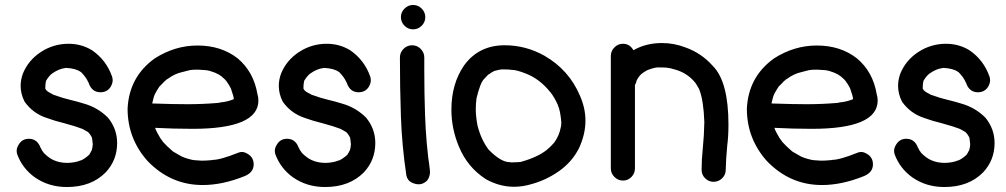

<svg xmlns="http://www.w3.org/2000/svg" viewBox="-20 -726 4044 772"><path d="M171 -412H172V-413ZM167 -363Q166 -363 166 -364ZM249 26Q176 26 120 -13Q70 -49 49 -106Q47 -113 47 -120Q47 -132 56 -146Q70 -168 96 -168Q130 -168 143 -132Q144 -132 144 -131Q148 -121 155 -113V-112Q177 -90 196 -82Q220 -71 252 -71Q283 -72 304 -81H306Q317 -86 329 -95.5Q341 -105 341 -108Q344 -112 346 -117Q351 -122 353 -146L350 -172Q344 -185 334 -195L311 -208Q309 -208 305 -210Q291 -216 237 -231Q203 -239 170 -251Q113 -269 79 -317Q63 -348 63 -381Q63 -405 72 -430Q94 -484 144.5 -517Q195 -550 256 -550Q307 -550 350 -524Q408 -484 431 -417Q433 -410 433 -403Q433 -391 425 -377Q411 -355 384 -355Q350 -355 337 -391Q337 -395 335 -395Q327 -415 305 -437H304Q285 -451 245 -453Q243 -452 240 -452Q216 -449 189 -430Q178 -422 165 -401Q162 -388 162 -370L168 -360L167 -363L172 -358Q181 -352 190 -348Q192 -346 195 -345Q198 -344 201 -343Q231 -332 260.5 -325Q290 -318 319 -309Q374 -293 414 -253Q451 -208 451 -151Q451 -82 405 -33Q347 26 249 26Z M795 18Q666 18 573 -79Q493 -169 493 -289Q499 -417 602 -491Q683 -543 774 -543Q870 -543 936 -491Q1000 -437 1015 -348Q1019 -335 1019 -322Q1019 -208 754 -208Q678 -208 604 -212L606 -205L613 -191L625 -170L634 -158V-157Q651 -138 672 -120L677 -116L712 -96Q713 -96 715 -95Q717 -94 719 -93.5Q721 -93 722 -92Q736 -87 754 -83Q759 -83 761 -82L791 -80Q810 -80 829 -82Q834 -82 834 -83Q866 -83 938 -112Q945 -115 953 -115Q964 -115 978 -106Q1000 -92 1000 -65Q1000 -33 964 -18Q875 18 795 18ZM734 -307Q794 -307 854 -312Q858 -313 863 -313Q863 -314 865 -314Q896 -317 919 -327H920Q920 -338 910 -365Q910 -368 908 -370V-371Q899 -389 892 -397V-398Q884 -408 874 -416L872 -418Q859 -428 846 -433L841 -435Q824 -442 807 -444L775 -446Q753 -446 743 -444L712 -436Q683 -430 653 -408Q650 -408 647 -403H646Q639 -397 633 -390L621 -378Q609 -360 603 -348V-347Q603 -346 602 -346Q598 -336 596 -326.5Q594 -317 592 -310Q675 -307 734 -307Z M1209 -412H1210V-413ZM1205 -363Q1204 -363 1204 -364ZM1287 26Q1214 26 1158 -13Q1108 -49 1087 -106Q1085 -113 1085 -120Q1085 -132 1094 -146Q1108 -168 1134 -168Q1168 -168 1181 -132Q1182 -132 1182 -131Q1186 -121 1193 -113V-112Q1215 -90 1234 -82Q1258 -71 1290 -71Q1321 -72 1342 -81H1344Q1355 -86 1367 -95.5Q1379 -105 1379 -108Q1382 -112 1384 -117Q1389 -122 1391 -146L1388 -172Q1382 -185 1372 -195L1349 -208Q1347 -208 1343 -210Q1329 -216 1275 -231Q1241 -239 1208 -251Q1151 -269 1117 -317Q1101 -348 1101 -381Q1101 -405 1110 -430Q1132 -484 1182.5 -517Q1233 -550 1294 -550Q1345 -550 1388 -524Q1446 -484 1469 -417Q1471 -410 1471 -403Q1471 -391 1463 -377Q1449 -355 1422 -355Q1388 -355 1375 -391Q1375 -395 1373 -395Q1365 -415 1343 -437H1342Q1323 -451 1283 -453Q1281 -452 1278 -452Q1254 -449 1227 -430Q1216 -422 1203 -401Q1200 -388 1200 -370L1206 -360L1205 -363L1210 -358Q1219 -352 1228 -348Q1230 -346 1233 -345Q1236 -344 1239 -343Q1269 -332 1298.5 -325Q1328 -318 1357 -309Q1412 -293 1452 -253Q1489 -208 1489 -151Q1489 -82 1443 -33Q1385 26 1287 26Z M1641 -608Q1621 -608 1606.5 -622.5Q1592 -637 1592 -657Q1592 -677 1606.5 -691.5Q1621 -706 1641 -706Q1661 -706 1675.5 -691.5Q1690 -677 1690 -657Q1690 -637 1675.5 -622.5Q1661 -608 1641 -608ZM1708 -46Q1709 -40 1709 -34Q1709 -21 1702 -7Q1695 7 1674 14Q1668 15 1663 15Q1650 15 1634.5 7.5Q1619 0 1614 -20Q1596 -141 1592 -257.5Q1588 -374 1588 -495Q1588 -515 1602.5 -529.5Q1617 -544 1637 -544Q1657 -544 1671.5 -529.5Q1686 -515 1686 -495V-443Q1686 -351 1689 -265Q1691 -207 1696 -149L1702 -91L1704 -77Q1704 -74 1705 -71Q1706 -59 1708 -46Z M2047 25Q1988 25 1933 -6Q1859 -54 1825 -137Q1795 -209 1795 -285Q1795 -389 1846 -463Q1905 -544 2009 -544Q2094 -544 2169 -502Q2268 -445 2312 -341Q2334 -291 2334 -241Q2334 -186 2308 -130Q2280 -75 2228.5 -38.5Q2177 -2 2118 14Q2082 25 2047 25ZM2037 -73Q2053 -73 2064 -74L2074 -75Q2142 -94 2178 -123Q2190 -132 2207 -151Q2207 -152 2208 -152Q2229 -181 2235 -215Q2235 -218 2236 -218L2237 -234Q2233 -282 2223 -303V-305L2222 -306Q2209 -335 2194 -354Q2194 -355 2193 -355Q2151 -408 2095 -430Q2057 -445 2039 -445Q2027 -447 2001 -447Q1989 -447 1965 -440V-439Q1956 -435 1950.5 -430.5Q1945 -426 1943 -426L1926 -408Q1911 -393 1896 -331Q1893 -310 1893 -286Q1893 -259 1900 -221Q1915 -163 1945 -124Q1994 -74 2029 -74Z M2849 5Q2830 5 2815.5 -9Q2801 -23 2801 -43Q2801 -84 2806 -132Q2811 -180 2812 -235Q2809 -322 2792 -365Q2791 -366 2791 -368Q2781 -386 2777 -391L2776 -393Q2745 -431 2699 -445Q2673 -453 2665 -453Q2661 -455 2624 -455Q2609 -454 2583 -444Q2567 -435 2565 -433Q2551 -424 2540 -403Q2538 -392 2533 -384V-49Q2533 -29 2519 -14.5Q2505 0 2485 0Q2465 0 2450.5 -14.5Q2436 -29 2436 -49V-501Q2436 -521 2450.5 -535.5Q2465 -550 2485 -550Q2512 -550 2527 -524Q2577 -553 2642 -553Q2690 -553 2737 -535Q2801 -512 2846 -461Q2909 -398 2909 -225Q2909 -177 2904 -140Q2899 -87 2898 -43Q2898 -23 2883.5 -9Q2869 5 2849 5Z M3285 18Q3156 18 3063 -79Q2983 -169 2983 -289Q2989 -417 3092 -491Q3173 -543 3264 -543Q3360 -543 3426 -491Q3490 -437 3505 -348Q3509 -335 3509 -322Q3509 -208 3244 -208Q3168 -208 3094 -212L3096 -205L3103 -191L3115 -170L3124 -158V-157Q3141 -138 3162 -120L3167 -116L3202 -96Q3203 -96 3205 -95Q3207 -94 3209 -93.5Q3211 -93 3212 -92Q3226 -87 3244 -83Q3249 -83 3251 -82L3281 -80Q3300 -80 3319 -82Q3324 -82 3324 -83Q3356 -83 3428 -112Q3435 -115 3443 -115Q3454 -115 3468 -106Q3490 -92 3490 -65Q3490 -33 3454 -18Q3365 18 3285 18ZM3224 -307Q3284 -307 3344 -312Q3348 -313 3353 -313Q3353 -314 3355 -314Q3386 -317 3409 -327H3410Q3410 -338 3400 -365Q3400 -368 3398 -370V-371Q3389 -389 3382 -397V-398Q3374 -408 3364 -416L3362 -418Q3349 -428 3336 -433L3331 -435Q3314 -442 3297 -444L3265 -446Q3243 -446 3233 -444L3202 -436Q3173 -430 3143 -408Q3140 -408 3137 -403H3136Q3129 -397 3123 -390L3111 -378Q3099 -360 3093 -348V-347Q3093 -346 3092 -346Q3088 -336 3086 -326.5Q3084 -317 3082 -310Q3165 -307 3224 -307Z M3699 -412H3700V-413ZM3695 -363Q3694 -363 3694 -364ZM3777 26Q3704 26 3648 -13Q3598 -49 3577 -106Q3575 -113 3575 -120Q3575 -132 3584 -146Q3598 -168 3624 -168Q3658 -168 3671 -132Q3672 -132 3672 -131Q3676 -121 3683 -113V-112Q3705 -90 3724 -82Q3748 -71 3780 -71Q3811 -72 3832 -81H3834Q3845 -86 3857 -95.5Q3869 -105 3869 -108Q3872 -112 3874 -117Q3879 -122 3881 -146L3878 -172Q3872 -185 3862 -195L3839 -208Q3837 -208 3833 -210Q3819 -216 3765 -231Q3731 -239 3698 -251Q3641 -269 3607 -317Q3591 -348 3591 -381Q3591 -405 3600 -430Q3622 -484 3672.5 -517Q3723 -550 3784 -550Q3835 -550 3878 -524Q3936 -484 3959 -417Q3961 -410 3961 -403Q3961 -391 3953 -377Q3939 -355 3912 -355Q3878 -355 3865 -391Q3865 -395 3863 -395Q3855 -415 3833 -437H3832Q3813 -451 3773 -453Q3771 -452 3768 -452Q3744 -449 3717 -430Q3706 -422 3693 -401Q3690 -388 3690 -370L3696 -360L3695 -363L3700 -358Q3709 -352 3718 -348Q3720 -346 3723 -345Q3726 -344 3729 -343Q3759 -332 3788.5 -325Q3818 -318 3847 -309Q3902 -293 3942 -253Q3979 -208 3979 -151Q3979 -82 3933 -33Q3875 26 3777 26Z"/></svg>

Font: Bad Comic
Style: Regular
Weight: 400
Designer: GGBotNet
Foundry: f0n7
Version: 0.9